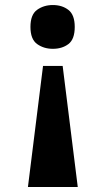

<svg xmlns="http://www.w3.org/2000/svg" viewBox="-20 -563 420 763"><path d="M229 -301 289 180H91L151 -301ZM190 -543Q227 -543 252 -523.5Q277 -504 277 -456Q277 -407 252 -388Q227 -369 190 -369Q154 -369 127.5 -388Q101 -407 101 -456Q101 -505 127.5 -524Q154 -543 190 -543Z"/></svg>

Font: Noto Serif Armenian ExtraBold
Style: Regular
Weight: 800
Version: Version 2.007